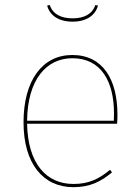

<svg xmlns="http://www.w3.org/2000/svg" viewBox="-20 -752 566 781"><path d="M275.1 -663.9C332.3 -663.9 368.3 -690 378.4 -729.4L367.8 -731.6C355.8 -695.1 322.7 -677.4 275.1 -677.4C227.6 -677.4 194.4 -695.1 182.4 -731.6L171.8 -729.4C182 -690 218 -663.9 275.1 -663.9ZM457.7 -285.9C457.7 -427 399.8 -528.3 273.8 -528.3C153.4 -528.3 75.7 -426 75.7 -254.3C75.7 -86.3 155.3 9.4 278.6 9.4C345.6 9.4 390.1 -13 435.6 -50.8L427.7 -61.4C382.7 -24.3 341.8 -3.7 278.6 -3.7C168.8 -3.7 93.2 -86.2 90.2 -248.6H456.3C457.3 -260.4 457.7 -271.4 457.7 -285.8ZM443.1 -260.8H90.2C92.1 -428 168.2 -515.1 274.7 -515.1C392 -515.1 443.7 -419.4 443.7 -290.6C443.7 -277.1 443.7 -270.8 443.1 -260.8Z"/></svg>

Font: Fira Sans Hair
Style: Regular
Weight: 100
Designer: bBox Type GmbH & Carrois Corporate GbR & Edenspiekermann AG
Foundry: bBox Type GmbH & Carrois Corporate GbR & Edenspiekermann AG
Version: Version 4.300;PS 004.300;hotconv 1.0.88;makeotf.lib2.5.64775